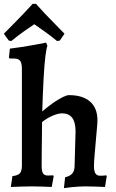

<svg xmlns="http://www.w3.org/2000/svg" viewBox="-36 -962 597 991"><path d="M28 -53Q56 -56 66.5 -67.5Q77 -79 77 -107V-606Q77 -636 68 -648Q59 -660 36 -660H14L10 -665L15 -711Q42 -714 76.5 -719.5Q111 -725 144.5 -731Q178 -737 202 -742L209 -725Q204 -717 198.5 -673.5Q193 -630 189 -556.5Q185 -483 182 -387Q195 -398 213.5 -412.5Q232 -427 252 -440Q272 -453 290.5 -462Q309 -471 320 -471Q391 -471 429 -437.5Q467 -404 467 -341Q467 -327 464 -296.5Q461 -266 458 -228.5Q455 -191 452 -158Q449 -125 449 -105Q449 -79 456.5 -67Q464 -55 481 -55Q487 -55 496.5 -55.5Q506 -56 513 -57L515 -53L506 3Q485 2 454.5 1Q424 0 404 0Q391 0 372.5 1Q354 2 333.5 4Q313 6 294 9L300 -47Q326 -53 337.5 -67Q349 -81 349 -106L354 -285Q354 -331 336.5 -354Q319 -377 284 -377Q264 -377 235 -364.5Q206 -352 181 -332Q181 -301 180.5 -267Q180 -233 179.5 -193.5Q179 -154 179 -104Q179 -77 186.5 -66.5Q194 -56 211 -56Q216 -56 224.5 -56.5Q233 -57 239 -57L241 -52L231 3Q211 2 180 1Q149 0 128 0Q106 0 75.5 1Q45 2 20 3ZM22 -750 9 -753 -16 -788Q10 -814 36 -840.5Q62 -867 84 -890Q106 -913 119 -927.5Q132 -942 132 -942H150Q150 -942 163 -927.5Q176 -913 197.5 -890Q219 -867 245.5 -840.5Q272 -814 297 -788L273 -753L259 -750Q226 -777 193.5 -800Q161 -823 141 -837Q120 -823 88 -800.5Q56 -778 22 -750Z"/></svg>

Font: Alegreya SemiBold
Style: Regular
Weight: 600
Designer: Juan Pablo del Peral
Foundry: Huerta Tipografica
Version: Version 2.009